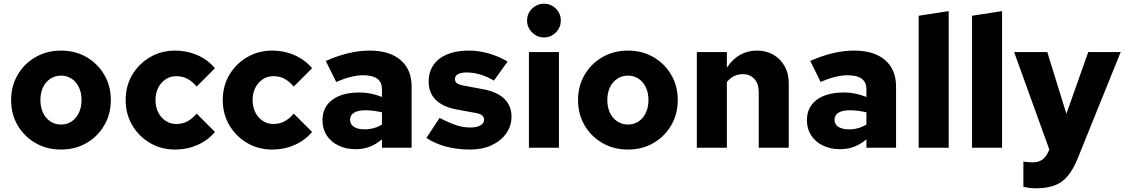

<svg xmlns="http://www.w3.org/2000/svg" viewBox="-20 -797 6074 1036"><path d="M308.9 10Q233 10 172 -25Q111 -60 75.5 -120.3Q40 -180.6 40 -256.8Q40 -333 75.5 -393.5Q111 -454 172.1 -489Q233.2 -524 309 -524Q386 -524 446.5 -489Q507 -454 542.5 -393.7Q578 -333.4 578 -257.2Q578 -181 542.5 -120.5Q507 -60 446.4 -25Q385.9 10 308.9 10ZM309.5 -125Q341.9 -125 367 -142Q392 -159 406 -189Q420 -219 420 -257.1Q420 -296 406 -325.5Q392 -355 367 -372Q341.9 -389 309.5 -389Q277 -389 251.5 -372Q226 -355 212 -325.5Q198 -296 198 -257.1Q198 -219 212 -189Q226 -159 251.5 -142Q277 -125 309.5 -125Z M925 10Q850 10 789.5 -25.5Q729 -61 693.5 -121.5Q658 -182 658 -257Q658 -333 693.5 -393Q729 -453 789.5 -488.5Q850 -524 925 -524Q989 -524 1045 -499.5Q1101 -475 1140 -429L1041 -330Q1016 -359 990 -372.5Q964 -386 931 -386Q899 -386 873.5 -369Q848 -352 833.5 -323Q819 -294 819 -257Q819 -220 833.5 -191Q848 -162 873.5 -145Q899 -128 931 -128Q964 -128 990 -141.5Q1016 -155 1041 -184L1140 -85Q1101 -39 1045 -14.5Q989 10 925 10Z M1449 10Q1374 10 1313.5 -25.5Q1253 -61 1217.5 -121.5Q1182 -182 1182 -257Q1182 -333 1217.5 -393Q1253 -453 1313.5 -488.5Q1374 -524 1449 -524Q1513 -524 1569 -499.5Q1625 -475 1664 -429L1565 -330Q1540 -359 1514 -372.5Q1488 -386 1455 -386Q1423 -386 1397.5 -369Q1372 -352 1357.5 -323Q1343 -294 1343 -257Q1343 -220 1357.5 -191Q1372 -162 1397.5 -145Q1423 -128 1455 -128Q1488 -128 1514 -141.5Q1540 -155 1565 -184L1664 -85Q1625 -39 1569 -14.5Q1513 10 1449 10Z M1898 8Q1846 8 1805.5 -12Q1765 -32 1742.5 -67Q1720 -102 1720 -148Q1720 -219 1773 -258.5Q1826 -298 1921 -298Q1949 -298 1978 -292.5Q2007 -287 2041 -274V-316Q2041 -391 1939 -391Q1910 -391 1874.5 -382.5Q1839 -374 1794 -355L1738 -468Q1863 -524 1975 -524Q2082 -524 2141.5 -473Q2201 -422 2201 -330V0H2041V-45Q2007 -17 1973 -4.5Q1939 8 1898 8ZM1869 -151Q1869 -126 1890 -112.5Q1911 -99 1948 -99Q1998 -99 2041 -125V-191Q2019 -196 1997 -199Q1975 -202 1952 -202Q1912 -202 1890.5 -189Q1869 -176 1869 -151Z M2518 10Q2448 10 2387 -6Q2326 -22 2281 -53L2352 -161Q2408 -132 2444.5 -120.5Q2481 -109 2518 -109Q2553 -109 2572.5 -120.5Q2592 -132 2592 -151Q2592 -166 2580.5 -175Q2569 -184 2544 -188L2445 -206Q2370 -220 2331.5 -258Q2293 -296 2293 -356Q2293 -409 2319 -446.5Q2345 -484 2393.5 -504Q2442 -524 2509 -524Q2563 -524 2616 -509Q2669 -494 2719 -465L2645 -362Q2606 -385 2569.5 -395.5Q2533 -406 2497 -406Q2468 -406 2451.5 -397Q2435 -388 2435 -371Q2435 -355 2446.5 -347Q2458 -339 2488 -334L2585 -316Q2662 -302 2701 -264Q2740 -226 2740 -167Q2740 -117 2711 -76.5Q2682 -36 2632 -13Q2582 10 2518 10Z M2834 0V-516H2996V0ZM2915 -595Q2878 -595 2851 -622.1Q2824 -649.2 2824 -686Q2824 -724 2851 -750.5Q2878 -777 2915.5 -777Q2953 -777 2979.5 -750.5Q3006 -724 3006 -686.5Q3006 -649 2979.4 -622Q2952.8 -595 2915 -595Z M3367.9 10Q3292 10 3231 -25Q3170 -60 3134.5 -120.3Q3099 -180.6 3099 -256.8Q3099 -333 3134.5 -393.5Q3170 -454 3231.1 -489Q3292.2 -524 3368 -524Q3445 -524 3505.5 -489Q3566 -454 3601.5 -393.7Q3637 -333.4 3637 -257.2Q3637 -181 3601.5 -120.5Q3566 -60 3505.4 -25Q3444.9 10 3367.9 10ZM3368.5 -125Q3400.9 -125 3426 -142Q3451 -159 3465 -189Q3479 -219 3479 -257.1Q3479 -296 3465 -325.5Q3451 -355 3426 -372Q3400.9 -389 3368.5 -389Q3336 -389 3310.5 -372Q3285 -355 3271 -325.5Q3257 -296 3257 -257.1Q3257 -219 3271 -189Q3285 -159 3310.5 -142Q3336 -125 3368.5 -125Z M3740 0V-516H3902V-432Q3963 -524 4065 -524Q4115 -524 4153.5 -501.5Q4192 -479 4214 -439.5Q4236 -400 4236 -348V0H4074V-301Q4074 -345 4050.5 -371Q4027 -397 3988 -397Q3936 -397 3902 -354V0Z M4512 8Q4460 8 4419.5 -12Q4379 -32 4356.5 -67Q4334 -102 4334 -148Q4334 -219 4387 -258.5Q4440 -298 4535 -298Q4563 -298 4592 -292.5Q4621 -287 4655 -274V-316Q4655 -391 4553 -391Q4524 -391 4488.5 -382.5Q4453 -374 4408 -355L4352 -468Q4477 -524 4589 -524Q4696 -524 4755.5 -473Q4815 -422 4815 -330V0H4655V-45Q4621 -17 4587 -4.5Q4553 8 4512 8ZM4483 -151Q4483 -126 4504 -112.5Q4525 -99 4562 -99Q4612 -99 4655 -125V-191Q4633 -196 4611 -199Q4589 -202 4566 -202Q4526 -202 4504.5 -189Q4483 -176 4483 -151Z M4937 0V-712L5099 -737V0Z M5225 0V-712L5387 -737V0Z M5569 219Q5537 219 5502 211V75Q5511 76 5523.5 77.5Q5536 79 5550 79Q5583 79 5602.5 65.5Q5622 52 5634 27L5642 10L5452 -516H5631L5734 -183L5852 -516H6027L5795 58Q5771 117 5741.5 152.5Q5712 188 5670.5 203.5Q5629 219 5569 219Z"/></svg>

Font: Red Hat Text VF
Style: Regular
Weight: 400
Designer: Pentagram, MCKL
Foundry: Pentagram, MCKL
Version: Version 1.023